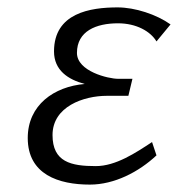

<svg xmlns="http://www.w3.org/2000/svg" viewBox="-20 -484 504 519"><path d="M55 -111C55 -12 139 15 223 15C289 15 355 -19 403 -64L391 -100C347 -71 293 -35 239 -35C172 -35 122 -46 122 -119C122 -196 206 -225 269 -225H327L338 -271H299C273 -271 188 -291 188 -341C188 -400 240 -421 299 -421C349 -421 387 -399 403 -372L441 -418C403 -445 345 -464 298 -464C224 -464 126 -449 126 -345C126 -294 164 -269 209 -257C126 -250 55 -200 55 -111Z"/></svg>

Font: KpSans
Style: Italic
Weight: 400
Italic angle: -11°
Version: Version 0.66